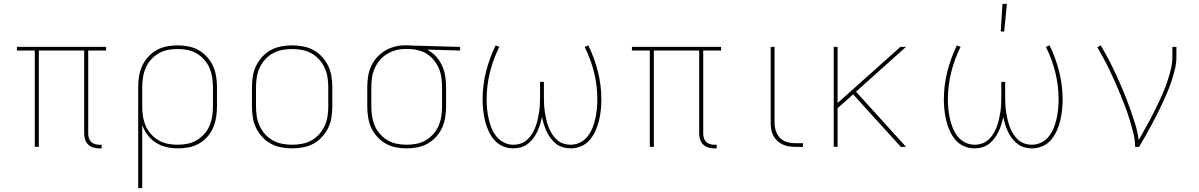

<svg xmlns="http://www.w3.org/2000/svg" viewBox="-20 -764 6240 999"><path d="M509 8H496Q481 8 465.5 3.5Q450 -1 439 -11.5Q428 -22 423 -37Q418 -52 418 -68V-501H182V0H161V-501H68V-520H532V-501H439V-68Q439 -56 442.5 -45Q446 -34 454 -26Q462 -18 473.5 -14.5Q485 -11 496 -11H509Z M699 215V-310Q699 -338 703.5 -366.5Q708 -395 719.5 -420.5Q731 -446 750.5 -467.5Q770 -489 794.5 -503Q819 -517 847.5 -522.5Q876 -528 904 -528Q932 -528 960.5 -522.5Q989 -517 1013.5 -503Q1038 -489 1057.5 -467.5Q1077 -446 1088.5 -420.5Q1100 -395 1104.5 -366.5Q1109 -338 1109 -310V-210Q1109 -182 1104.5 -154Q1100 -126 1089 -100Q1078 -74 1059 -52.5Q1040 -31 1015.5 -17Q991 -3 963 2.5Q935 8 907 8Q877 8 847.5 1.5Q818 -5 792.5 -21Q767 -37 748.5 -61Q730 -85 720 -114V215ZM904 -11Q930 -11 955.5 -16Q981 -21 1003 -34Q1025 -47 1042.5 -66.5Q1060 -86 1070 -109.5Q1080 -133 1084 -158.5Q1088 -184 1088 -210V-310Q1088 -336 1084 -361.5Q1080 -387 1070 -410.5Q1060 -434 1042.5 -453.5Q1025 -473 1003 -486Q981 -499 955.5 -504Q930 -509 904 -509Q878 -509 852.5 -504Q827 -499 805 -486Q783 -473 765.5 -453.5Q748 -434 738 -410.5Q728 -387 724 -361.5Q720 -336 720 -310V-210Q720 -184 724 -158.5Q728 -133 738 -109.5Q748 -86 765.5 -66.5Q783 -47 805 -34Q827 -21 852.5 -16Q878 -11 904 -11Z M1500 8Q1471 8 1442.5 2.5Q1414 -3 1389 -16.5Q1364 -30 1344.5 -51.5Q1325 -73 1312.5 -98.5Q1300 -124 1295.5 -152.5Q1291 -181 1291 -210V-310Q1291 -339 1295.5 -367.5Q1300 -396 1312.5 -421.5Q1325 -447 1344.5 -468.5Q1364 -490 1389 -503.5Q1414 -517 1442.5 -522.5Q1471 -528 1500 -528Q1529 -528 1557.5 -522.5Q1586 -517 1611 -503.5Q1636 -490 1655.5 -468.5Q1675 -447 1687.5 -421.5Q1700 -396 1704.5 -367.5Q1709 -339 1709 -310V-210Q1709 -181 1704.5 -152.5Q1700 -124 1687.5 -98.5Q1675 -73 1655.5 -51.5Q1636 -30 1611 -16.5Q1586 -3 1557.5 2.5Q1529 8 1500 8ZM1500 -11Q1526 -11 1552 -16Q1578 -21 1600.5 -33.5Q1623 -46 1640.5 -65.5Q1658 -85 1669 -108.5Q1680 -132 1684 -158Q1688 -184 1688 -210V-310Q1688 -336 1684 -362Q1680 -388 1669 -411.5Q1658 -435 1640.5 -454.5Q1623 -474 1600.5 -486.5Q1578 -499 1552 -504Q1526 -509 1500 -509Q1474 -509 1448 -504Q1422 -499 1399.5 -486.5Q1377 -474 1359.5 -454.5Q1342 -435 1331 -411.5Q1320 -388 1316 -362Q1312 -336 1312 -310V-210Q1312 -184 1316 -158Q1320 -132 1331 -108.5Q1342 -85 1359.5 -65.5Q1377 -46 1399.5 -33.5Q1422 -21 1448 -16Q1474 -11 1500 -11Z M2096 8Q2068 8 2039.5 2.5Q2011 -3 1986.5 -17Q1962 -31 1942.5 -52.5Q1923 -74 1911.5 -99.5Q1900 -125 1895.5 -153.5Q1891 -182 1891 -210V-310Q1891 -337 1895 -364.5Q1899 -392 1910 -417Q1921 -442 1939 -463Q1957 -484 1980.5 -498.5Q2004 -513 2030.5 -520.5Q2057 -528 2084 -528H2100Q2105 -528 2109 -528Q2113 -528 2118 -527L2374 -520V-501L2202 -506Q2228 -493 2248 -471Q2268 -449 2280 -423Q2292 -397 2296.5 -368Q2301 -339 2301 -310V-210Q2301 -182 2296.5 -153.5Q2292 -125 2280.5 -99.5Q2269 -74 2249.5 -52.5Q2230 -31 2205.5 -17Q2181 -3 2152.5 2.5Q2124 8 2096 8ZM2096 -11Q2122 -11 2147.5 -16Q2173 -21 2195 -34Q2217 -47 2234.5 -66.5Q2252 -86 2262 -109.5Q2272 -133 2276 -158.5Q2280 -184 2280 -210V-310Q2280 -334 2277 -358Q2274 -382 2265 -404.5Q2256 -427 2241 -446.5Q2226 -466 2206.5 -480Q2187 -494 2163.5 -500.5Q2140 -507 2116 -509H2086Q2061 -509 2037 -502Q2013 -495 1992 -482Q1971 -469 1955 -449.5Q1939 -430 1929 -407Q1919 -384 1915.5 -359.5Q1912 -335 1912 -310V-210Q1912 -184 1916 -158.5Q1920 -133 1930 -109.5Q1940 -86 1957.5 -66.5Q1975 -47 1997 -34Q2019 -21 2044.5 -16Q2070 -11 2096 -11Z M2650 8Q2622 8 2595.5 -3.5Q2569 -15 2551 -36.5Q2533 -58 2521.5 -83.5Q2510 -109 2503.5 -136Q2497 -163 2494 -191Q2491 -219 2491 -247Q2491 -320 2509 -391.5Q2527 -463 2559 -528L2578 -520Q2546 -456 2529 -387Q2512 -318 2512 -247Q2512 -222 2514.5 -196.5Q2517 -171 2522.5 -146.5Q2528 -122 2537.5 -98Q2547 -74 2563 -54Q2579 -34 2602 -22.5Q2625 -11 2651 -11Q2671 -11 2690 -17.5Q2709 -24 2723.5 -37.5Q2738 -51 2748.5 -68Q2759 -85 2766 -103.5Q2773 -122 2777.5 -141.5Q2782 -161 2785 -180.5Q2788 -200 2789 -220Q2790 -240 2790 -260V-338H2810V-260Q2810 -240 2811 -220Q2812 -200 2815 -180.5Q2818 -161 2822.5 -141.5Q2827 -122 2834 -103.5Q2841 -85 2851.5 -68Q2862 -51 2876.5 -37.5Q2891 -24 2910 -17.5Q2929 -11 2949 -11Q2975 -11 2998 -22.5Q3021 -34 3037 -54Q3053 -74 3062.5 -98Q3072 -122 3077.5 -146.5Q3083 -171 3085.5 -196.5Q3088 -222 3088 -247Q3088 -318 3071 -387Q3054 -456 3022 -520L3041 -528Q3073 -463 3091 -391.5Q3109 -320 3109 -247Q3109 -219 3106 -191Q3103 -163 3096.5 -136Q3090 -109 3078.5 -83.5Q3067 -58 3049 -36.5Q3031 -15 3004.5 -3.5Q2978 8 2950 8Q2930 8 2910 2.5Q2890 -3 2874 -15.5Q2858 -28 2845.5 -44.5Q2833 -61 2824.5 -79Q2816 -97 2810 -116.5Q2804 -136 2800 -156Q2796 -136 2790 -116.5Q2784 -97 2775.5 -79Q2767 -61 2754.5 -44.5Q2742 -28 2726 -15.5Q2710 -3 2690 2.5Q2670 8 2650 8Z M3709 8H3696Q3681 8 3665.5 3.5Q3650 -1 3639 -11.5Q3628 -22 3623 -37Q3618 -52 3618 -68V-501H3382V0H3361V-501H3268V-520H3732V-501H3639V-68Q3639 -56 3642.5 -45Q3646 -34 3654 -26Q3662 -18 3673.5 -14.5Q3685 -11 3696 -11H3709Z M4158 0H4116Q4099 0 4082 -3Q4065 -6 4050 -13.5Q4035 -21 4022.5 -33Q4010 -45 4002.5 -60.5Q3995 -76 3992.5 -92.5Q3990 -109 3990 -126V-520H4010V-126Q4010 -105 4016.5 -84Q4023 -63 4037.5 -47.5Q4052 -32 4073 -25.5Q4094 -19 4116 -19H4158Z M4667 0 4419 -273 4338 -201V0H4318V-520H4338V-228L4665 -520H4694L4434 -287L4694 0Z M5050 8Q5022 8 4995.5 -3.5Q4969 -15 4951 -36.5Q4933 -58 4921.5 -83.5Q4910 -109 4903.5 -136Q4897 -163 4894 -191Q4891 -219 4891 -247Q4891 -320 4909 -391.5Q4927 -463 4959 -528L4978 -520Q4946 -456 4929 -387Q4912 -318 4912 -247Q4912 -222 4914.5 -196.5Q4917 -171 4922.5 -146.5Q4928 -122 4937.5 -98Q4947 -74 4963 -54Q4979 -34 5002 -22.5Q5025 -11 5051 -11Q5071 -11 5090 -17.5Q5109 -24 5123.5 -37.5Q5138 -51 5148.5 -68Q5159 -85 5166 -103.5Q5173 -122 5177.5 -141.5Q5182 -161 5185 -180.5Q5188 -200 5189 -220Q5190 -240 5190 -260V-338H5210V-260Q5210 -240 5211 -220Q5212 -200 5215 -180.5Q5218 -161 5222.5 -141.5Q5227 -122 5234 -103.5Q5241 -85 5251.5 -68Q5262 -51 5276.5 -37.5Q5291 -24 5310 -17.5Q5329 -11 5349 -11Q5375 -11 5398 -22.5Q5421 -34 5437 -54Q5453 -74 5462.5 -98Q5472 -122 5477.5 -146.5Q5483 -171 5485.5 -196.5Q5488 -222 5488 -247Q5488 -318 5471 -387Q5454 -456 5422 -520L5441 -528Q5473 -463 5491 -391.5Q5509 -320 5509 -247Q5509 -219 5506 -191Q5503 -163 5496.5 -136Q5490 -109 5478.5 -83.5Q5467 -58 5449 -36.5Q5431 -15 5404.5 -3.5Q5378 8 5350 8Q5330 8 5310 2.5Q5290 -3 5274 -15.5Q5258 -28 5245.5 -44.5Q5233 -61 5224.5 -79Q5216 -97 5210 -116.5Q5204 -136 5200 -156Q5196 -136 5190 -116.5Q5184 -97 5175.5 -79Q5167 -61 5154.5 -44.5Q5142 -28 5126 -15.5Q5110 -3 5090 2.5Q5070 8 5050 8ZM5187 -600 5196 -744H5219L5205 -600Z M5886 0Q5886 -35 5877.5 -69Q5869 -103 5859 -136.5Q5849 -170 5837 -202.5Q5825 -235 5811.5 -267.5Q5798 -300 5784 -332Q5770 -364 5755 -395.5Q5740 -427 5723.5 -457.5Q5707 -488 5690 -518L5707 -528Q5730 -490 5750.5 -450.5Q5771 -411 5789.5 -370.5Q5808 -330 5825 -289Q5842 -248 5857 -206.5Q5872 -165 5885.5 -122Q5899 -79 5905 -35Q5919 -61 5933.5 -86.5Q5948 -112 5962 -138Q5976 -164 5989 -190.5Q6002 -217 6014.5 -243.5Q6027 -270 6038 -297.5Q6049 -325 6058 -353Q6067 -381 6073.5 -410Q6080 -439 6080 -468V-520H6101V-468Q6101 -436 6093.5 -405Q6086 -374 6076 -343.5Q6066 -313 6053.5 -283.5Q6041 -254 6027.5 -225Q6014 -196 5999.5 -167.5Q5985 -139 5970 -111Q5955 -83 5939 -55Q5923 -27 5907 0Z"/></svg>

Font: Iosevka Aile Thin
Style: Regular
Weight: 100
Designer: Belleve Invis
Foundry: Belleve Invis
Version: Version 31.1.0; ttfautohint (v1.8.4)